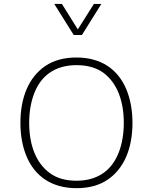

<svg xmlns="http://www.w3.org/2000/svg" viewBox="-20 -958 782 983"><path d="M357.4 -778.8H399.4L499 -938H460.9L378.4 -807.6L296.9 -938H257.8ZM371.6 -663.6C307.6 -663.6 254.4 -648.9 211.9 -620.1C126.5 -562 84.5 -458 84.5 -328.6C84.5 -264.2 95.2 -207 116.2 -156.7C158.7 -56.2 244.1 5.4 371.6 5.4C435.5 5.4 488.8 -9.3 531.2 -38.1C616.2 -95.7 658.2 -199.7 658.2 -328.6C658.2 -393.6 647.5 -451.2 626.5 -501.5C584 -602.1 499 -663.6 371.6 -663.6ZM371.6 -624.5C427.7 -624.5 473.6 -611.3 509.3 -585.4C580.6 -532.7 613.8 -439.9 613.8 -328.6C613.8 -273.4 605.5 -223.1 588.4 -178.7C554.2 -88.9 483.4 -32.7 371.6 -32.7C315.4 -32.7 270 -45.9 234.4 -72.3C163.1 -124.5 129.4 -217.8 129.4 -328.6C129.4 -383.8 137.7 -434.1 154.8 -479C188.5 -568.4 259.8 -624.5 371.6 -624.5Z"/></svg>

Font: Estedad ExtraLight
Style: Regular
Weight: 200
Designer: Amin Abedi
Version: Version 7.3